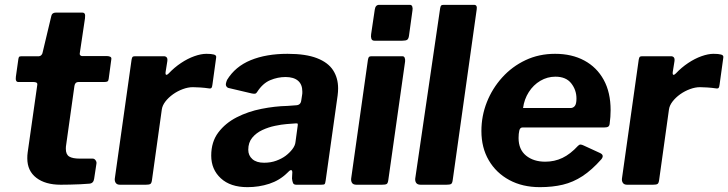

<svg xmlns="http://www.w3.org/2000/svg" viewBox="-20 -762 3004 792"><path d="M230.5 0Q167 0 129.8 -28.6Q92.6 -57.2 92.6 -108.8Q92.6 -114.9 92.9 -121Q93.2 -127.1 94.2 -133.5L133.8 -412Q134.8 -418.9 130.2 -421.3Q125.7 -423.7 118.1 -423.7H55.7Q42.6 -423.7 45.5 -445.7L55.9 -519.3Q57.3 -527.3 60.4 -528.6Q63.6 -530 71.6 -530H140.6Q145.8 -530 150.4 -534.6Q155 -539.3 155.7 -545.1L192 -697.4Q195.2 -710 210.6 -710H319.3Q326.5 -710 329.4 -705.2Q332.3 -700.4 330.6 -686.6L309 -541.7Q308 -537 311.2 -533.9Q314.3 -530.7 319 -530.7H421.7Q429.7 -530.7 435.2 -527.6Q440.8 -524.6 439.1 -516.6L428.3 -436.6Q427.3 -428.6 423.5 -426.2Q419.8 -423.7 409.4 -423.7H303.2Q289.8 -423.7 287.1 -407.9L253.2 -166.5Q252.2 -161.5 251.9 -157Q251.6 -152.6 251.6 -148.1Q251.6 -124.8 265.5 -116.3Q279.3 -107.7 309.3 -107.7H362.7Q369.5 -107.7 374.4 -100.7Q379.2 -93.7 377.8 -86.9L368.4 -25Q365.9 -6 349.1 -4.4Q332.1 -2.7 310.8 -1.9Q289.5 -1 268.5 -0.5Q247.5 0 230.5 0Z M474.6 0Q462.8 0 457.6 -7.3Q452.5 -14.6 453.5 -25L522.7 -515.6Q524.4 -524.9 526.9 -527.4Q529.5 -530 537.1 -530H656.4Q663.5 -530 667.7 -525.1Q671.8 -520.3 670.1 -508.9L663 -464.3Q662 -454.3 665.7 -453.4Q669.4 -452.6 675.5 -458.7Q699.3 -483.9 726.7 -502.1Q754.1 -520.4 781.7 -530.2Q809.3 -540 831.7 -540Q851.7 -540 862.5 -537Q873.4 -534 871.7 -524.7L856.3 -413.2Q854.9 -402 852.2 -399.2Q849.6 -396.4 844 -397.1Q824.3 -400 805.6 -401.2Q786.8 -402.4 775.5 -402.4Q755.8 -402.4 734.2 -394.4Q712.6 -386.5 693.7 -373.1Q674.9 -359.6 662.3 -343.3Q649.8 -327 647.5 -310.6L606.8 -18.7Q605.1 -6.1 600 -3.1Q595 0 581.4 0H474.6Z M1164.7 -48.6Q1133.4 -17.9 1090.7 -3.9Q1047.9 10 1000.8 10Q930.2 10 890.8 -26.6Q851.3 -63.1 851.3 -120.1Q851.3 -176.8 880.5 -215.5Q909.7 -254.2 956.6 -278.2Q1003.4 -302.1 1058.7 -313Q1114 -324 1165.4 -325.1L1200.8 -327.7Q1219.8 -328.3 1222.5 -346.5L1225.8 -367.6Q1226.8 -372.1 1227 -376.4Q1227.1 -380.6 1227.1 -384.4Q1227.1 -413.9 1209.2 -429.1Q1191.3 -444.3 1157.7 -444.3Q1125.6 -444.3 1094.7 -431.3Q1063.7 -418.4 1040.5 -382.3Q1037.5 -377.2 1033.4 -375.8Q1029.3 -374.4 1019.1 -376.4L922.3 -399.2Q916 -401.2 912.7 -408Q909.3 -414.7 916.6 -432.3Q950.3 -487.6 1014.2 -513.8Q1078.1 -540 1166 -540Q1241.5 -540 1287.4 -522.1Q1333.3 -504.3 1354 -472.3Q1374.7 -440.3 1374.7 -397.4Q1374.7 -390.4 1374.2 -383.3Q1373.7 -376.1 1372.7 -368.1L1323.4 -17.6Q1321.7 -5.1 1319 -2.6Q1316.3 0 1304.9 0H1202.1Q1191.7 0 1188.7 -7.1Q1185.7 -14.3 1184.5 -25.7L1185.8 -51.8Q1184.4 -70.3 1164.7 -48.6ZM1207.6 -240.6Q1209.3 -249.3 1207.8 -251.6Q1206.4 -253.9 1198 -252.9L1162.1 -250.2Q1141.4 -248.6 1114.2 -242.9Q1087 -237.2 1061.9 -225.5Q1036.7 -213.7 1020.4 -193.9Q1004.1 -174 1004.1 -144.4Q1004.1 -120.6 1021 -105.7Q1037.9 -90.7 1069.3 -90.7Q1096.7 -90.7 1119.4 -99Q1142.1 -107.3 1158.2 -119.3Q1174.5 -131.6 1185.9 -146.5Q1197.3 -161.4 1198.8 -175.6Z M1581.8 -19.6Q1580.1 -6.1 1575 -3.1Q1570 0 1555.6 0H1450.2Q1437.5 0 1432.5 -7.1Q1427.5 -14.3 1428.5 -25.3L1497.7 -515.3Q1499.4 -524.9 1502.3 -527.4Q1505.2 -530 1513.1 -530H1639.8Q1647 -530 1649.5 -523.2Q1652 -516.4 1651 -508.3ZM1667.1 -614.8Q1665.4 -602.1 1659.8 -598.1Q1654.3 -594.1 1639.9 -594.1H1524.5Q1514.7 -594.1 1511.9 -602.2Q1509.2 -610.2 1510.9 -621.2L1525.9 -722.2Q1528.6 -742 1543.9 -742H1671.1Q1678.2 -742 1680.7 -734.8Q1683.1 -727.6 1681.4 -718.7Z M1847.5 -19.6Q1845.8 -6.1 1840.7 -3.1Q1835.7 0 1821.3 0H1715.2Q1702.5 0 1697.1 -7.1Q1691.8 -14.3 1692.8 -25.3L1795.5 -727.3Q1797.2 -736.9 1799.8 -739.4Q1802.4 -742 1810.2 -742H1935.5Q1949.4 -742 1946.4 -723.2Z M2207.1 10Q2135.3 10 2081 -19.3Q2026.7 -48.6 1996.3 -100.6Q1965.8 -152.6 1965.8 -221.7Q1965.8 -283.7 1988.2 -340.4Q2010.6 -397.1 2051.4 -442.3Q2092.2 -487.6 2147.7 -513.8Q2203.1 -540 2269.7 -540Q2338.9 -540 2390.3 -512.3Q2441.8 -484.6 2470.3 -432.7Q2498.8 -380.9 2498.8 -307.5Q2498.8 -294.2 2497.8 -280.1Q2496.8 -265.9 2494.8 -251.3Q2493.8 -242.9 2488.8 -239.5Q2483.8 -236.2 2472.2 -236.2H2135.3Q2125.1 -236.2 2122.1 -223.3Q2119.1 -210.5 2119.1 -193Q2119.1 -145.2 2150 -120.1Q2180.9 -95 2229.1 -95Q2267.3 -95 2300 -110.6Q2332.8 -126.2 2364.6 -160.8Q2370.1 -166.2 2375.4 -165.7Q2380.8 -165.2 2387.7 -161.8L2454.4 -131.1Q2474.3 -122.4 2460.6 -105.1Q2421.2 -60.6 2382.8 -35.5Q2344.4 -10.4 2301.8 -0.2Q2259.1 10 2207.1 10ZM2333.8 -316.4Q2344 -316.4 2351 -324.7Q2357.9 -333.1 2357.9 -355.4Q2357.9 -390.9 2336.3 -418.3Q2314.8 -445.7 2271 -445.7Q2237.8 -445.7 2208.9 -428.7Q2180.1 -411.6 2161.3 -382.2Q2142.5 -352.8 2137.6 -316.4Z M2566.6 0Q2554.8 0 2549.6 -7.3Q2544.5 -14.6 2545.5 -25L2614.7 -515.6Q2616.4 -524.9 2618.9 -527.4Q2621.5 -530 2629.1 -530H2748.4Q2755.5 -530 2759.7 -525.1Q2763.8 -520.3 2762.1 -508.9L2755 -464.3Q2754 -454.3 2757.7 -453.4Q2761.4 -452.6 2767.5 -458.7Q2791.3 -483.9 2818.7 -502.1Q2846.1 -520.4 2873.7 -530.2Q2901.3 -540 2923.7 -540Q2943.7 -540 2954.5 -537Q2965.4 -534 2963.7 -524.7L2948.3 -413.2Q2946.9 -402 2944.2 -399.2Q2941.6 -396.4 2936 -397.1Q2916.3 -400 2897.6 -401.2Q2878.8 -402.4 2867.5 -402.4Q2847.8 -402.4 2826.2 -394.4Q2804.6 -386.5 2785.7 -373.1Q2766.9 -359.6 2754.3 -343.3Q2741.8 -327 2739.5 -310.6L2698.8 -18.7Q2697.1 -6.1 2692 -3.1Q2687 0 2673.4 0H2566.6Z"/></svg>

Font: Libre Franklin Thin
Style: Italic
Weight: 100
Italic angle: -8°
Designer: Pablo Impallari, Rodrigo Fuenzalida, Nhung Nguyen
Foundry: Impallari Type
Version: Version 3.000